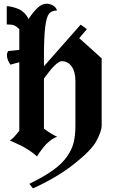

<svg xmlns="http://www.w3.org/2000/svg" viewBox="-20 -850 633 1054"><path d="M37.1 -495.1Q18.1 -522.9 18.1 -546.4Q18.1 -553.2 19.8 -559.1Q21.5 -564.9 23.4 -567.4L24.9 -569.8L85.9 -576.2V-689.9Q69.8 -706.1 57.6 -710.9Q45.4 -715.8 17.1 -715.8V-815.9Q20.5 -815.9 27.3 -815.4Q34.2 -814.9 51 -810.8Q67.9 -806.6 82.8 -800Q97.7 -793.5 113 -779.1Q128.4 -764.6 136.2 -745.1Q163.1 -785.6 186.8 -807.6Q210.4 -829.6 235.4 -829.6Q257.3 -829.6 274.7 -817.1Q292 -804.7 292 -792Q263.2 -792 249.3 -775.1Q235.4 -758.3 228.3 -702.9Q221.2 -647.5 221.2 -533.2V-486.3L422.9 -714.8L457 -689.9L415 -640.6L538.1 -529.8V-158.7Q538.1 -131.3 509.8 -77.1Q484.4 -27.8 389.6 47.9Q294.9 123.5 161.1 184.1L141.1 159.2Q220.7 120.1 270.3 84.7Q319.8 49.3 347.2 10.5Q374.5 -28.3 384.3 -67.4Q394 -106.4 394 -161.1V-404.8Q394 -456.1 373.5 -485.1Q353 -514.2 318.4 -514.2Q290 -514.2 221.2 -418.9V-143.6Q265.6 -111.3 293.9 -99.1Q273.9 -92.8 252.9 -75.9Q231.9 -59.1 217 -39.8Q202.1 -20.5 193.8 -8.3Q185.5 3.9 183.1 8.8Q165.5 -8.3 139.4 -25.1Q113.3 -42 93 -51.8Q72.8 -61.5 54.2 -69.8Q35.6 -78.1 34.2 -79.1Q51.3 -87.4 85.9 -132.3V-508.3Z"/></svg>

Font: KJV1611
Style: Regular
Weight: 400
Version: Version 3.6.1